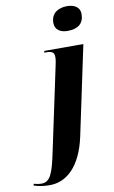

<svg xmlns="http://www.w3.org/2000/svg" viewBox="-235 -824 664 1119"><g transform="rotate(-10 96.5 -265.0)"><path d="M224 -627C287 -627 321 -655 321 -710C321 -754 285 -770 245 -770C197 -770 150 -748 150 -687C150 -646 183 -627 224 -627ZM-32 240C61 240 151 169 189 -7L301 -536H70L68 -526H78C117 -526 127 -516 127 -488C127 -473 123 -454 118 -431L16 49C-11 180 -29 223 -81 223C-94 223 -116 219 -125 216L-128 226C-95 236 -72 240 -32 240Z"/></g></svg>

Font: Noto Serif Display Condensed ExtraBold
Style: Italic
Weight: 800
Width: 3
Italic angle: -12°
Designer: Monotype Design Team
Foundry: Monotype Imaging Inc.
Version: Version 2.009